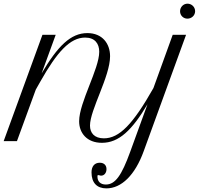

<svg xmlns="http://www.w3.org/2000/svg" viewBox="-126 -768 1149 1045"><path d="M453.1 257.3C534.7 257.3 608.9 185.5 656.2 54.7L886.7 -578.6H814L709 -288.6C597.7 -91.8 523.4 -15.1 439.5 -15.1C387.2 -15.1 363.8 -44.9 363.8 -84.5C363.8 -170.4 473.1 -351.6 473.1 -461.9C473.1 -530.3 431.2 -587.9 349.6 -587.9C258.8 -587.9 188.5 -517.6 100.6 -368.7L177.2 -578.6H105L-106 0H-33.7L68.8 -280.3L94.2 -325.2C184.1 -484.4 254.9 -563.5 337.4 -563.5C390.6 -563.5 414.1 -530.3 414.1 -486.3C414.1 -392.6 304.7 -210.4 304.7 -107.9C304.7 -44.4 346.7 9.3 428.7 9.3C521.5 9.3 592.8 -59.6 676.8 -200.7L582.5 58.6C536.1 186.5 501.5 236.3 450.2 236.3C420.9 236.3 404.3 220.2 404.3 192.4C404.3 186 405.3 185.1 408.7 185.1C414.6 185.1 417.5 188 424.3 188C441.4 188 453.6 172.9 453.6 152.3C453.6 130.9 439.5 117.7 417 117.7C388.7 117.7 372.1 137.2 372.1 170.4C372.1 226.6 401.4 257.3 453.1 257.3ZM854 -706.5C854 -684.1 871.6 -666.5 894 -666.5C917.5 -666.5 936 -684.6 936 -707C936 -729.5 917.5 -748 894.5 -748C872.1 -748 854 -729.5 854 -706.5Z"/></svg>

Font: Petit Formal Script
Style: Regular
Weight: 400
Designer: Pablo Impallari, Brenda Gallo, Rodrigo Fuenzalida
Foundry: Pablo Impallari, Brenda Gallo, Rodrigo Fuenzalida
Version: Version 1.001